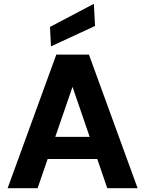

<svg xmlns="http://www.w3.org/2000/svg" viewBox="-20 -986 761 1006"><path d="M20 0 275 -700H446L701 0H542L360 -531L177 0ZM131 -153 170 -269H538L576 -153ZM247 -743 242 -845 472 -966 478 -850Z"/></svg>

Font: DM Sans 20pt Black
Style: Regular
Weight: 900
Version: Version 4.004;gftools[0.9.30]